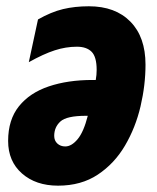

<svg xmlns="http://www.w3.org/2000/svg" viewBox="-20 -582 501 612"><path d="M165 9.8Q94.2 9.8 50 -29.1Q5.9 -67.9 5.9 -132.8Q5.9 -200.2 40.3 -243.2Q74.7 -286.1 135.5 -306.6Q196.3 -327.1 274.9 -327.1H285.2Q288.1 -343.3 288.1 -358.9Q288.1 -400.9 272 -417Q255.9 -433.1 225.1 -433.1Q189.9 -433.1 154.5 -421.6Q119.1 -410.2 71.8 -383.8L101.1 -520Q143.1 -543.9 180.9 -553Q218.8 -562 263.2 -562Q347.7 -562 395.8 -512.9Q443.8 -463.9 443.8 -376Q443.8 -311 428 -243.2Q412.1 -175.3 378.4 -117.9Q344.7 -60.5 291.7 -25.4Q238.8 9.8 165 9.8ZM188 -115.2Q208 -115.2 227.3 -138.2Q246.6 -161.1 259.8 -212.9H253.9Q192.4 -212.9 172.6 -194.8Q152.8 -176.8 152.8 -148.9Q152.8 -133.8 162.8 -124.5Q172.9 -115.2 188 -115.2Z"/></svg>

Font: Open Sans Condensed ExtraBold
Style: Italic
Weight: 800
Width: 3
Italic angle: -12°
Designer: Monotype Design Team
Foundry: Monotype Imaging Inc.
Version: Version 3.003; ttfautohint (v1.8.4)